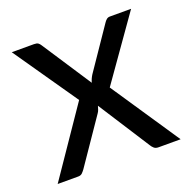

<svg xmlns="http://www.w3.org/2000/svg" viewBox="-97 -602 692 697"><g transform="rotate(-20 249.0 -253.0)"><path d="M486.5 0H401Q390 0 383.8 -5.8Q377.5 -11.5 373.5 -18.5L246 -217Q244 -210 241.8 -203.2Q239.5 -196.5 235.5 -191L117.5 -18.5Q112.5 -11.5 106.8 -5.8Q101 0 91 0H11.5L189 -260L18.5 -506.5H104Q115 -506.5 120 -503Q125 -499.5 129 -493L253.5 -303Q257.5 -317.5 266 -331L375 -491Q379.5 -498 384.8 -502.2Q390 -506.5 397.5 -506.5H479.5L309 -264.5Z"/></g></svg>

Font: Lato-Regular
Style: Regular
Weight: 400
Designer: Lukasz Dziedzic with Adam Twardoch and Botio Nikoltchev
Foundry: tyPoland Lukasz Dziedzic
Version: Version 2.015; 2015-08-06; http://www.latofonts.com/